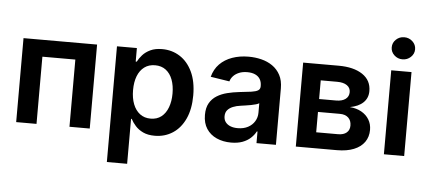

<svg xmlns="http://www.w3.org/2000/svg" viewBox="-59 -892 2740 1230"><g transform="rotate(5 1311.5 -277.0)"><path d="M537.1 -540V0H406.7V-432.1H194.8V0H64V-540Z M665 204.1V-540H793V-453.1H799.8Q810.5 -474.6 829.8 -496.3Q849.1 -518.1 879.9 -532.7Q910.6 -547.4 955.6 -547.4Q1019 -547.4 1069.6 -515.1Q1120.1 -482.9 1149.7 -420.7Q1179.2 -358.4 1179.2 -269Q1179.2 -181.2 1150.4 -118.7Q1121.6 -56.2 1070.8 -23.2Q1020 9.8 955.1 9.8Q911.1 9.8 880.6 -4.6Q850.1 -19 830.6 -41Q811 -63 799.8 -85H795.4V204.1ZM919.4 -97.2Q960.4 -97.2 988.5 -119.1Q1016.6 -141.1 1031.2 -180.2Q1045.9 -219.2 1045.9 -269.5Q1045.9 -320.3 1031.5 -358.6Q1017.1 -397 988.8 -418.7Q960.4 -440.4 919.4 -440.4Q878.9 -440.4 850.3 -419.2Q821.8 -397.9 806.9 -359.9Q792 -321.8 792 -269.5Q792 -218.3 807.1 -179.4Q822.3 -140.6 850.8 -118.9Q879.4 -97.2 919.4 -97.2Z M1446.3 10.7Q1394.5 10.7 1353.3 -7.8Q1312 -26.4 1288.3 -62.5Q1264.6 -98.6 1264.6 -151.9Q1264.6 -197.8 1281.7 -227.5Q1298.8 -257.3 1328.1 -275.4Q1357.4 -293.5 1394.3 -302.7Q1431.2 -312 1471.2 -316.4Q1518.6 -321.3 1547.9 -325.4Q1577.1 -329.6 1590.8 -338.1Q1604.5 -346.7 1604.5 -364.7V-367.7Q1604.5 -393.1 1593.8 -410.9Q1583 -428.7 1562.3 -438.2Q1541.5 -447.8 1511.2 -447.8Q1481 -447.8 1458.3 -438.2Q1435.5 -428.7 1421.4 -413.3Q1407.2 -397.9 1401.9 -378.9L1280.3 -397.9Q1293.5 -447.3 1325.7 -480.2Q1357.9 -513.2 1405.8 -530.3Q1453.6 -547.4 1511.7 -547.4Q1553.7 -547.4 1593.5 -537.6Q1633.3 -527.8 1665 -505.9Q1696.8 -483.9 1715.6 -448.7Q1734.4 -413.6 1734.4 -362.8V0H1609.4V-74.7H1605Q1592.8 -51.3 1571.5 -31.7Q1550.3 -12.2 1519.3 -0.7Q1488.3 10.7 1446.3 10.7ZM1480.5 -85Q1519 -85 1546.9 -99.9Q1574.7 -114.7 1589.8 -139.9Q1605 -165 1605 -194.8V-256.3Q1598.6 -251.5 1585 -247.6Q1571.3 -243.7 1554 -240.2Q1536.6 -236.8 1519.3 -234.4Q1502 -231.9 1488.8 -230Q1460.9 -226.6 1438.7 -217.5Q1416.5 -208.5 1403.6 -193.4Q1390.6 -178.2 1390.6 -153.8Q1390.6 -131.3 1402.3 -116Q1414.1 -100.6 1434.1 -92.8Q1454.1 -85 1480.5 -85Z M1862.3 0V-540H2090.3Q2187.5 -540 2244.1 -502.2Q2300.8 -464.4 2300.8 -395Q2300.8 -350.1 2270.5 -321Q2240.2 -292 2185.1 -282.2Q2228 -278.8 2259.8 -261Q2291.5 -243.2 2309.1 -214.1Q2326.7 -185.1 2326.7 -147.5Q2326.7 -102.5 2303.2 -69.3Q2279.8 -36.1 2235.1 -18.1Q2190.4 0 2126 0ZM1984.4 -102.5H2125Q2160.2 -102.5 2179.7 -118.9Q2199.2 -135.3 2199.2 -164.1Q2199.2 -196.8 2179.7 -215.1Q2160.2 -233.4 2125 -233.4H1984.4ZM1984.4 -316.4H2093.3Q2132.3 -316.4 2154.1 -332.8Q2175.8 -349.1 2175.8 -377.4Q2175.8 -405.3 2153.1 -420.9Q2130.4 -436.5 2090.3 -436.5H1984.4Z M2428.7 0V-540H2559.1V0ZM2493.7 -616.2Q2462.9 -616.2 2440.9 -637Q2418.9 -657.7 2418.9 -687Q2418.9 -716.8 2440.9 -737.5Q2462.9 -758.3 2493.7 -758.3Q2524.9 -758.3 2547.1 -737.5Q2569.3 -716.8 2569.3 -687Q2569.3 -657.7 2547.1 -637Q2524.9 -616.2 2493.7 -616.2Z"/></g></svg>

Font: V-Inter
Style: SemiBold-600
Weight: 600
Designer: Rasmus Andersson
Foundry: rsms
Version: Version 4.000;git-4146feb